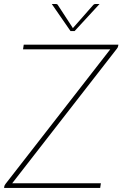

<svg xmlns="http://www.w3.org/2000/svg" viewBox="-23 -922 601 942"><path d="M0 0ZM558 -703 556 -693.5Q555 -688.5 550 -682.5L37 -23H472L468.5 0H-3L-1.5 -9.5Q-0.5 -12.5 0.8 -14.5Q2 -16.5 4 -19.5L518 -680H90L93.5 -703ZM231 -902.5H249.5Q252 -902.5 255.5 -901.8Q259 -901 261 -897L332.5 -787.5L334.5 -783.5L337.5 -787.5L434 -897Q437.5 -901 441 -901.8Q444.5 -902.5 447 -902.5H465.5L343 -769.5H323Z"/></svg>

Font: Lato Thin
Style: Italic
Weight: 200
Italic angle: -7°
Designer: Lukasz Dziedzic
Foundry: tyPoland Lukasz Dziedzic
Version: Version 2.007; 2014-02-27